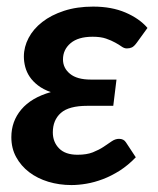

<svg xmlns="http://www.w3.org/2000/svg" viewBox="-20 -540 466 567"><path d="M384 -414 415.5 -457.5C399.5 -476.2 377.8 -491.3 350.5 -503C323.2 -514.7 291.3 -520.5 255 -520.5C223 -520.5 194.3 -516.3 169 -508C143.7 -499.7 122.2 -488.7 104.8 -475C87.2 -461.3 73.8 -445.7 64.5 -428C55.2 -410.3 50.5 -392 50.5 -373C50.5 -363 51.8 -352.8 54.5 -342.5C57.2 -332.2 61.6 -322.4 67.8 -313.2C73.9 -304.1 82.1 -295.6 92.2 -287.8C102.4 -279.9 115 -273.3 130 -268C91.3 -257 62.3 -239.8 42.8 -216.5C23.2 -193.2 13.5 -166 13.5 -135C13.5 -113 18.2 -93.3 27.8 -76C37.2 -58.7 50.1 -43.8 66.2 -31.5C82.4 -19.2 101.2 -9.8 122.8 -3.2C144.2 3.2 167 6.5 191 6.5C204.7 6.5 219.4 5.2 235.2 2.5C251.1 -0.2 267.3 -4.7 284 -11C300.7 -17.3 317.2 -25.8 333.8 -36.2C350.2 -46.8 366 -59.8 381 -75.5L352 -119.5C347.7 -126.5 340.8 -130 331.5 -130C324.2 -130 317 -127.6 310 -122.8C303 -117.9 295 -112.5 286 -106.5C277 -100.5 266.4 -95.1 254.2 -90.2C242.1 -85.4 227 -83 209 -83C185 -83 166.8 -89.2 154.5 -101.8C142.2 -114.2 136 -130 136 -149C136 -173.3 143.9 -192.5 159.8 -206.5C175.6 -220.5 201.7 -227.5 238 -227.5H314.5L324 -305H248C221 -305 200.6 -310.7 186.8 -322C172.9 -333.3 166 -347.5 166 -364.5C166 -383.8 173.5 -399.8 188.5 -412.5C203.5 -425.2 225.2 -431.5 253.5 -431.5C269.5 -431.5 282.8 -429.7 293.2 -426C303.8 -422.3 312.8 -418.4 320.2 -414.2C327.8 -410.1 334.1 -406.2 339.2 -402.5C344.4 -398.8 349.5 -397 354.5 -397C360.2 -397 365.2 -398 369.5 -400C373.8 -402 378.7 -406.7 384 -414Z"/></svg>

Font: Lato
Style: Bold Italic
Weight: 700
Italic angle: -7°
Designer: Lukasz Dziedzic
Foundry: tyPoland Lukasz Dziedzic
Version: Version 2.007; 2014-02-27